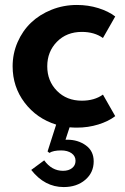

<svg xmlns="http://www.w3.org/2000/svg" viewBox="-20 -500 505 774"><path d="M206.4 2.3Q127.7 -22.3 79.3 -86.1Q30.9 -150 30.9 -232.7Q30.9 -284.1 50.9 -330Q70.9 -375.9 105.2 -408.6Q139.5 -441.4 187.7 -460.7Q235.9 -480 290 -480Q335.5 -480 376.4 -467.3Q417.3 -454.5 444.5 -433.6L395 -346.8Q360.5 -371.4 310 -371.4Q248.6 -371.4 209.5 -331.6Q170.5 -291.8 170.5 -232.7Q170.5 -173.6 209.5 -133.9Q248.6 -94.1 310 -94.1Q360.5 -94.1 395 -118.6L444.5 -31.8Q417.3 -10.9 376.4 1.8Q335.5 14.5 290 14.5Q275.5 14.5 260.5 13.2L244.1 63.2H251.4Q294.1 63.2 325.9 85.9Q357.7 108.6 357.7 150.5Q357.7 195.9 323.6 225Q289.5 254.1 236.8 254.1Q160 254.1 105.9 185L158.2 146.4Q188.6 188.6 234.1 188.6Q256.8 188.6 270.7 177.5Q284.5 166.4 284.5 148.2Q284.5 129.1 268.4 117.7Q252.3 106.4 226.4 106.4Q194.5 106.4 179.1 116.4L171.8 110.5Z"/></svg>

Font: Spartan MB
Style: Bold
Weight: 700
Designer: Matt Bailey, Mirko Velimirovic
Foundry: Matt Bailey
Version: Version 1.005